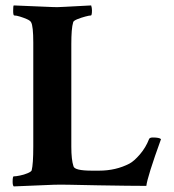

<svg xmlns="http://www.w3.org/2000/svg" viewBox="-20 -666 624 690"><path d="M29.3 3.9Q25.4 0 25.4 -12.7Q25.4 -32.2 29.3 -32.2Q37.1 -32.2 51.8 -35.2Q66.4 -38.1 79.1 -43.5Q91.8 -48.8 93.8 -53.7Q99.6 -76.2 99.6 -139.6V-512.7Q99.6 -572.3 91.8 -585.9Q88.9 -591.8 76.7 -597.2Q64.5 -602.5 51.8 -606.4Q39.1 -610.4 31.2 -610.4Q27.3 -610.4 27.3 -627Q27.3 -644.5 29.3 -646.5L170.9 -640.6Q180.7 -639.6 214.8 -641.6Q249 -643.6 307.6 -646.5Q310.5 -637.7 310.5 -628.9Q310.5 -610.4 306.6 -610.4Q300.8 -610.4 286.1 -606.4Q271.5 -602.5 258.3 -597.2Q245.1 -591.8 243.2 -586.9Q239.3 -574.2 237.8 -554.2Q236.3 -534.2 236.3 -508.8V-138.7Q236.3 -91.8 244.1 -68.4Q248 -52.7 310.5 -52.7H335.9Q396.5 -52.7 445.3 -78.1Q461.9 -86.9 482.9 -111.3Q503.9 -135.7 515.6 -166Q517.6 -171.9 529.3 -171.9Q552.7 -171.9 558.6 -166Q509.8 -31.2 505.9 2Q478.5 2 435.1 1.5Q391.6 1 332 0Q272.5 -1 232.9 -2Q193.4 -2.9 171.9 -2Z"/></svg>

Font: Crimson Text Bold
Style: Bold
Weight: 700
Designer: Sebastian Kosch
Foundry: Sebastian Kosch
Version: Version 1.10 July 1, 2025